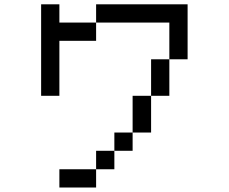

<svg xmlns="http://www.w3.org/2000/svg" viewBox="-20 -712 1040 873"><path d="M167 -276.4V-692.4H250V-609.4H417V-692.4H833V-442.4H750V-276.4H667V-442.4H750V-609.4H417V-526.4H250V-276.4ZM667 -276.4V-109.4H583V-276.4ZM583 -109.4V-26.4H500V-109.4ZM500 -26.4V57.6H417V-26.4ZM417 57.6V140.6H250V57.6Z"/></svg>

Font: KH Dot Kodenmachou 12
Style: Regular
Weight: 400
Designer: Original version for X68000 by Keitarou Hiraki (http://hp.vector.co.jp/authors/VA000874/) / TrueType conversion by Homem
Version: Version 1.00.20150527